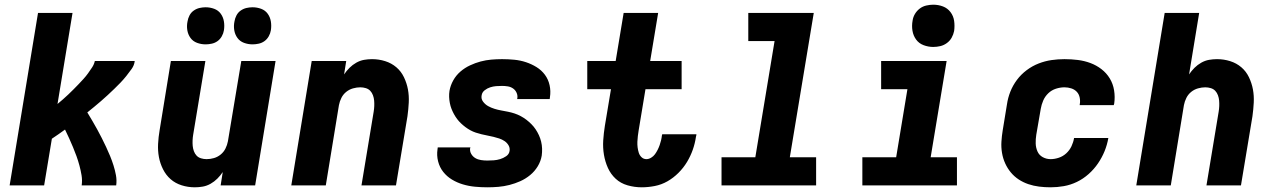

<svg xmlns="http://www.w3.org/2000/svg" viewBox="-20 -790 5440 818"><path d="M21 0 142 -735H289L225 -347Q237 -357 248.5 -367Q260 -377 271 -387.5Q282 -398 293 -409Q304 -420 314.5 -431Q325 -442 335.5 -453.5Q346 -465 355 -477.5Q364 -490 372.5 -503Q381 -516 384 -530H554Q552 -512 541 -496.5Q530 -481 518 -466Q506 -451 493 -437.5Q480 -424 466.5 -411Q453 -398 439 -385Q425 -372 410.5 -359.5Q396 -347 381.5 -335Q367 -323 352 -311Q363 -293 373.5 -275Q384 -257 394 -239Q404 -221 413.5 -202Q423 -183 432 -164Q441 -145 449 -125.5Q457 -106 463.5 -85.5Q470 -65 474 -43.5Q478 -22 475 0H328Q331 -22 327.5 -43Q324 -64 318.5 -84.5Q313 -105 306 -124.5Q299 -144 291 -163Q283 -182 274.5 -201Q266 -220 257 -238Q243 -228 229 -218Q215 -208 201 -199L168 0Z M810 8Q781 8 754 -0.5Q727 -9 707 -26.5Q687 -44 674.5 -69Q662 -94 657 -121Q652 -148 653.5 -177Q655 -206 660 -235L708 -530H855L803 -216Q801 -204 800.5 -192Q800 -180 801 -168.5Q802 -157 806 -146Q810 -135 817.5 -127Q825 -119 836.5 -115.5Q848 -112 860 -112Q876 -112 891.5 -116.5Q907 -121 920 -131.5Q933 -142 940.5 -157Q948 -172 951 -188L1008 -530H1154L1067 0H920L929 -57Q919 -42 906 -29Q893 -16 877 -7Q861 2 844 5Q827 8 810 8ZM1056 -601Q1037 -601 1019.5 -607.5Q1002 -614 991.5 -628.5Q981 -643 978 -661.5Q975 -680 979 -699Q981 -712 987.5 -724.5Q994 -737 1005.5 -745Q1017 -753 1030 -756Q1043 -759 1056 -759Q1075 -759 1092.5 -752.5Q1110 -746 1120.5 -731.5Q1131 -717 1134 -698.5Q1137 -680 1134 -661Q1132 -648 1125 -635.5Q1118 -623 1107 -615Q1096 -607 1082.5 -604Q1069 -601 1056 -601ZM856 -601Q837 -601 819.5 -607.5Q802 -614 791.5 -628.5Q781 -643 778 -661.5Q775 -680 779 -699Q781 -712 787.5 -724.5Q794 -737 805.5 -745Q817 -753 830 -756Q843 -759 856 -759Q875 -759 892.5 -752.5Q910 -746 920.5 -731.5Q931 -717 934 -698.5Q937 -680 934 -661Q932 -648 925 -635.5Q918 -623 907 -615Q896 -607 882.5 -604Q869 -601 856 -601Z M1221 0 1308 -530H1455L1446 -473Q1456 -488 1469 -501Q1482 -514 1498 -523Q1514 -532 1531 -535Q1548 -538 1565 -538Q1594 -538 1621 -529.5Q1648 -521 1668.5 -503.5Q1689 -486 1701 -461Q1713 -436 1718 -409Q1723 -382 1721.5 -353Q1720 -324 1716 -295L1667 0H1520L1572 -314Q1574 -326 1574.5 -338Q1575 -350 1574 -361.5Q1573 -373 1569 -384Q1565 -395 1557.5 -403Q1550 -411 1538.5 -414.5Q1527 -418 1515 -418Q1500 -418 1484 -413.5Q1468 -409 1455 -398.5Q1442 -388 1434.5 -373Q1427 -358 1424 -342L1368 0Z M2056 8Q2030 8 2003.5 5.5Q1977 3 1952 -4.5Q1927 -12 1905.5 -25Q1884 -38 1868.5 -57.5Q1853 -77 1846.5 -102.5Q1840 -128 1844 -154Q1844 -156 1844.5 -158Q1845 -160 1845 -162H1984Q1984 -161 1984 -160.5Q1984 -160 1983 -159Q1981 -146 1987.5 -134.5Q1994 -123 2005 -116.5Q2016 -110 2029.5 -108Q2043 -106 2056 -106Q2070 -106 2083.5 -107Q2097 -108 2110.5 -112Q2124 -116 2136.5 -124.5Q2149 -133 2151 -147Q2151 -147 2151 -147Q2151 -147 2151 -147Q2153 -160 2146.5 -171Q2140 -182 2129.5 -189Q2119 -196 2107 -200Q2095 -204 2082.5 -207Q2070 -210 2057 -212.5Q2044 -215 2031.5 -218Q2019 -221 2007 -225Q1995 -229 1984 -235Q1973 -241 1963 -248.5Q1953 -256 1944 -264.5Q1935 -273 1927.5 -283Q1920 -293 1914 -304Q1908 -315 1903.5 -326.5Q1899 -338 1896.5 -351Q1894 -364 1893.5 -377Q1893 -390 1895 -403Q1899 -426 1911 -447.5Q1923 -469 1941.5 -485Q1960 -501 1982.5 -511.5Q2005 -522 2027.5 -528Q2050 -534 2073 -536Q2096 -538 2119 -538Q2145 -538 2171 -535.5Q2197 -533 2221 -525Q2245 -517 2266 -504Q2287 -491 2301.5 -471.5Q2316 -452 2321.5 -427Q2327 -402 2323 -376Q2323 -374 2322.5 -372Q2322 -370 2322 -368H2183Q2183 -369 2183.5 -369.5Q2184 -370 2184 -371Q2186 -383 2181 -394.5Q2176 -406 2166 -413Q2156 -420 2143.5 -422Q2131 -424 2119 -424Q2106 -424 2093.5 -423Q2081 -422 2068.5 -418Q2056 -414 2045 -405.5Q2034 -397 2032 -384Q2029 -369 2038 -357Q2047 -345 2059.5 -338Q2072 -331 2086.5 -326.5Q2101 -322 2115 -319.5Q2129 -317 2144 -314Q2159 -311 2172.5 -306.5Q2186 -302 2199 -295Q2212 -288 2223 -279.5Q2234 -271 2244 -261Q2254 -251 2262 -239Q2270 -227 2276 -214Q2282 -201 2285.5 -186.5Q2289 -172 2289.5 -157Q2290 -142 2288 -127Q2284 -103 2271 -81.5Q2258 -60 2238.5 -44Q2219 -28 2196.5 -18Q2174 -8 2150.5 -2Q2127 4 2103.5 6Q2080 8 2056 8Z M2714 8Q2683 8 2653.5 -0.5Q2624 -9 2603 -28.5Q2582 -48 2570 -74.5Q2558 -101 2553 -131Q2548 -161 2550 -192Q2552 -223 2557 -254L2583 -410H2482V-530H2603L2637 -735H2784L2750 -530H2884V-410H2730L2701 -235Q2699 -223 2697.5 -210.5Q2696 -198 2695.5 -186Q2695 -174 2696.5 -162Q2698 -150 2701.5 -139Q2705 -128 2713.5 -120Q2722 -112 2734 -112Q2744 -112 2754 -118Q2764 -124 2770.5 -133Q2777 -142 2782 -152Q2787 -162 2790.5 -172Q2794 -182 2796.5 -192.5Q2799 -203 2800 -213Q2801 -214 2801 -215.5Q2801 -217 2801 -218H2947Q2947 -216 2946.5 -213Q2946 -210 2945 -207Q2941 -179 2931.5 -152Q2922 -125 2907 -100Q2892 -75 2870.5 -53.5Q2849 -32 2823.5 -17.5Q2798 -3 2769.5 2.5Q2741 8 2714 8Z M3054 0V-120H3198L3280 -615H3168V-735H3447L3345 -120H3457V0Z M3654 0V-120H3798L3846 -410H3734V-530H4013L3945 -120H4057V0ZM3956 -590Q3935 -590 3915 -597.5Q3895 -605 3883 -621.5Q3871 -638 3867.5 -659Q3864 -680 3868 -702Q3870 -717 3878 -730.5Q3886 -744 3898.5 -753.5Q3911 -763 3926.5 -766.5Q3942 -770 3956 -770Q3978 -770 3997.5 -762.5Q4017 -755 4029.5 -738.5Q4042 -722 4045 -701Q4048 -680 4045 -658Q4042 -643 4034.5 -629.5Q4027 -616 4014 -606.5Q4001 -597 3986 -593.5Q3971 -590 3956 -590Z M4456 8Q4431 8 4407 5Q4383 2 4361 -5.5Q4339 -13 4320 -25.5Q4301 -38 4286.5 -55.5Q4272 -73 4262.5 -94Q4253 -115 4249 -138.5Q4245 -162 4246.5 -186.5Q4248 -211 4252 -235L4270 -345Q4274 -373 4284.5 -399.5Q4295 -426 4312.5 -449.5Q4330 -473 4354 -491Q4378 -509 4405 -519.5Q4432 -530 4459.5 -534Q4487 -538 4515 -538Q4544 -538 4572 -534.5Q4600 -531 4625.5 -521.5Q4651 -512 4672.5 -495.5Q4694 -479 4708 -456Q4722 -433 4726.5 -405Q4731 -377 4727 -349Q4726 -347 4726 -345.5Q4726 -344 4725 -342H4580Q4580 -342 4580 -343Q4580 -344 4580 -344Q4583 -359 4580 -374Q4577 -389 4567.5 -399Q4558 -409 4544 -413.5Q4530 -418 4515 -418Q4497 -418 4478.5 -412Q4460 -406 4446 -392.5Q4432 -379 4424.5 -361.5Q4417 -344 4414 -326L4395 -216Q4392 -197 4392.5 -179Q4393 -161 4400 -145Q4407 -129 4422.5 -120.5Q4438 -112 4456 -112Q4473 -112 4491 -118Q4509 -124 4523 -137Q4537 -150 4545 -167Q4553 -184 4556 -202H4702Q4697 -173 4686 -146Q4675 -119 4658 -94Q4641 -69 4618 -48.5Q4595 -28 4568 -15Q4541 -2 4512.5 3Q4484 8 4456 8Z M4821 0 4942 -735H5089L5046 -473Q5056 -488 5069 -501Q5082 -514 5098 -523Q5114 -532 5131 -535Q5148 -538 5165 -538Q5194 -538 5221 -529.5Q5248 -521 5268.5 -503.5Q5289 -486 5301 -461Q5313 -436 5318 -409Q5323 -382 5321.5 -353Q5320 -324 5316 -295L5267 0H5120L5172 -314Q5174 -326 5174.5 -338Q5175 -350 5174 -361.5Q5173 -373 5169 -384Q5165 -395 5157.5 -403Q5150 -411 5138.5 -414.5Q5127 -418 5115 -418Q5100 -418 5084 -413.5Q5068 -409 5055 -398.5Q5042 -388 5034.5 -373Q5027 -358 5024 -342L4968 0Z"/></svg>

Font: Iosevka Curly HvExObl
Style: Regular
Weight: 900
Width: 7
Italic angle: -9°
Monospace: yes
Designer: Belleve Invis
Foundry: Belleve Invis
Version: Version 11.1.0; ttfautohint (v1.8.3)